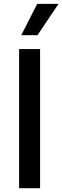

<svg xmlns="http://www.w3.org/2000/svg" viewBox="-20 -984 326 1004"><path d="M91.3 -800.1H176.1L286.2 -963.8H174.4ZM189.6 -727.3H79.9V0H189.6Z"/></svg>

Font: RA Harald Medium
Style: Regular
Weight: 500
Designer: Rasmus Andersson
Foundry: rsms
Version: Version 3.000;hotconv 1.0.109;makeotfexe 2.5.65596